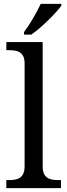

<svg xmlns="http://www.w3.org/2000/svg" viewBox="-20 -979 350 999"><path d="M105 -812V-799H143C196 -835 274 -914 299 -949V-959H192C171 -914 134 -850 105 -812ZM13 0H297V-42H284C239 -42 202 -51 202 -114V-760H13V-718H26C70 -718 108 -709 108 -650V-114C108 -51 71 -42 26 -42H13Z"/></svg>

Font: Noto Serif Devanagari
Style: Regular
Weight: 400
Designer: Universal Thirst, Indian Type Foundry and the Monotype Design Team
Foundry: Monotype Imaging Inc.
Version: Version 2.004